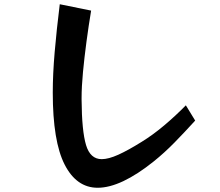

<svg xmlns="http://www.w3.org/2000/svg" viewBox="-20 -828 1040 906"><path d="M901 -259Q851 -204 803.5 -155.5Q756 -107 705 -66Q629 -5 562.5 26.5Q496 58 441 58Q341 58 285 -51.5Q229 -161 229 -391Q229 -478 238 -582.5Q247 -687 262 -808L410 -778Q398 -706 388 -631Q378 -556 371.5 -487.5Q365 -419 365 -365V-358Q366 -210 386 -143.5Q406 -77 460 -77Q492 -77 538.5 -98Q585 -119 649 -159Q701 -191 754.5 -236Q808 -281 857 -331Z"/></svg>

Font: RocknRoll One
Style: Regular
Weight: 400
Designer: Fontworks Inc.
Foundry: Fontworks Inc.
Version: Version 1.100